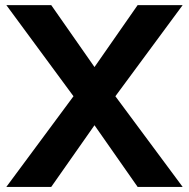

<svg xmlns="http://www.w3.org/2000/svg" viewBox="-20 -734 741 754"><path d="M697.3 0 433.1 -356 697.3 -713.9H520.5L351.1 -470.7L181.2 -713.9H4.9L268.6 -356L4.9 0H181.2L351.1 -242.2L520.5 0Z"/></svg>

Font: Estedad-FD-VF Thin
Style: Regular
Weight: 100
Designer: Amin Abedi
Version: Version 5.0